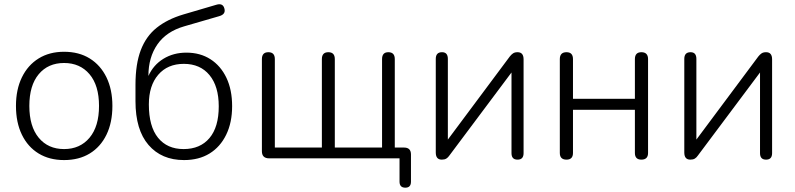

<svg xmlns="http://www.w3.org/2000/svg" viewBox="-20 -734 3683 890"><path d="M277 8Q209 8 159 -22.5Q109 -53 81.5 -109.5Q54 -166 54 -243Q54 -319 81.5 -375.5Q109 -432 159 -463Q209 -494 277 -494Q346 -494 396 -463Q446 -432 473.5 -375.5Q501 -319 501 -243Q501 -166 473.5 -109.5Q446 -53 396 -22.5Q346 8 277 8ZM277 -43Q351 -43 395 -95.5Q439 -148 439 -243Q439 -338 395 -390Q351 -442 277 -442Q203 -442 159.5 -390Q116 -338 116 -243Q116 -148 159.5 -95.5Q203 -43 277 -43Z M833 8Q729 8 668.5 -62Q608 -132 608 -265V-341Q608 -437 632.5 -501.5Q657 -566 706.5 -605.5Q756 -645 830 -667L983 -712Q1013 -721 1020 -695Q1028 -668 996 -659L834 -612Q751 -588 709.5 -528Q668 -468 668 -383V-382Q691 -433 737.5 -461.5Q784 -490 844 -490Q908 -490 955.5 -459.5Q1003 -429 1029.5 -373.5Q1056 -318 1056 -242Q1056 -166 1028.5 -109.5Q1001 -53 951.5 -22.5Q902 8 833 8ZM831 -43Q908 -43 951 -94Q994 -145 994 -241Q994 -334 951 -386Q908 -438 832 -438Q757 -438 713.5 -387.5Q670 -337 670 -250Q670 -148 712.5 -95.5Q755 -43 831 -43Z M1859 136Q1832 136 1832 108V0H1228Q1194 0 1194 -33V-460Q1194 -492 1224 -492Q1254 -492 1254 -460V-50H1472V-460Q1472 -492 1502 -492Q1532 -492 1532 -460V-50H1751V-460Q1751 -492 1780 -492Q1810 -492 1810 -460V-50H1853Q1885 -50 1885 -18V108Q1885 136 1859 136Z M2028 6Q2000 6 2000 -27V-461Q2000 -492 2029 -492Q2056 -492 2056 -461V-87L2343 -472Q2350 -481 2358 -486.5Q2366 -492 2379 -492Q2407 -492 2407 -459V-24Q2407 6 2379 6Q2351 6 2351 -24V-398L2063 -13Q2057 -4 2049 1Q2041 6 2028 6Z M2606 6Q2575 6 2575 -25V-460Q2575 -492 2606 -492Q2636 -492 2636 -460V-276H2923V-460Q2923 -492 2953 -492Q2984 -492 2984 -460V-25Q2984 6 2953 6Q2923 6 2923 -25V-225H2636V-25Q2636 6 2606 6Z M3180 6Q3152 6 3152 -27V-461Q3152 -492 3181 -492Q3208 -492 3208 -461V-87L3495 -472Q3502 -481 3510 -486.5Q3518 -492 3531 -492Q3559 -492 3559 -459V-24Q3559 6 3531 6Q3503 6 3503 -24V-398L3215 -13Q3209 -4 3201 1Q3193 6 3180 6Z"/></svg>

Font: Nunito Light
Style: Regular
Weight: 300
Designer: Vernon Adams
Foundry: Vernon Adams
Version: Version 3.601; ttfautohint (v1.8.2.53-6de2)